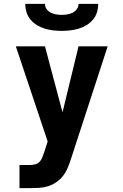

<svg xmlns="http://www.w3.org/2000/svg" viewBox="-20 -975 640 995"><path d="M81 0V-120H135Q149 -120 162.5 -123.5Q176 -127 185.5 -137Q195 -147 199.5 -160Q204 -173 209 -186L227 -242L62 -735H213L304 -393L387 -735H538L347 -149Q340 -127 330.5 -104.5Q321 -82 306.5 -63.5Q292 -45 272 -31Q252 -17 229.5 -10Q207 -3 183 -1.5Q159 0 135 0ZM300 -815Q278 -815 256 -817.5Q234 -820 212.5 -826.5Q191 -833 172 -844.5Q153 -856 138.5 -873Q124 -890 117.5 -911.5Q111 -933 111 -955H213Q213 -940 221.5 -928Q230 -916 243 -909.5Q256 -903 270.5 -900.5Q285 -898 300 -898Q315 -898 329.5 -900.5Q344 -903 357 -909.5Q370 -916 378.5 -928Q387 -940 387 -955H489Q489 -933 482.5 -911.5Q476 -890 461.5 -873Q447 -856 428 -844.5Q409 -833 387.5 -826.5Q366 -820 344 -817.5Q322 -815 300 -815Z"/></svg>

Font: Iosevka SS04 Heavy Extended
Style: Regular
Weight: 900
Width: 7
Monospace: yes
Designer: Belleve Invis
Foundry: Belleve Invis
Version: Version 19.0.0; ttfautohint (v1.8.4)